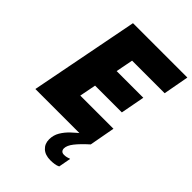

<svg xmlns="http://www.w3.org/2000/svg" viewBox="-276 -834 1196 1196"><g transform="rotate(45 321.5 -236.0)"><path d="M24 0 164 -720H358L218 0ZM159 0 192 -169H543L512 0ZM217 -278 246 -437H538L508 -278ZM266 -551 299 -720H643L612 -551ZM470 236Q456 243 439 245.5Q422 248 404 248Q358 248 332 224Q306 200 306 161Q306 124 324.5 93Q343 62 370.5 36.5Q398 11 424 -10L512 0Q463 44 437 77Q411 110 411 136Q411 148 418 156Q425 164 441 164Q460 164 482 155H485Z"/></g></svg>

Font: Kufam ExtraBold
Style: Italic
Weight: 800
Italic angle: -11°
Designer: Artur Schmal
Foundry: Original Type
Version: Version 1.301; ttfautohint (v1.8.3)